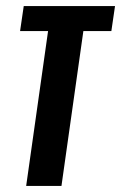

<svg xmlns="http://www.w3.org/2000/svg" viewBox="-20 -611 398 631"><path d="M66 0 138 -509H46L58 -591H358L346 -509H254L182 0Z"/></svg>

Font: Alumni Sans Thin
Style: Bold Italic
Weight: 700
Italic angle: -8°
Version: Version 1.016